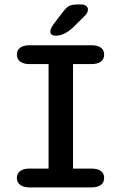

<svg xmlns="http://www.w3.org/2000/svg" viewBox="-20 -816 510 836"><path d="M109 0Q82.5 0 68 -10.8Q53.5 -21.5 53.5 -41Q53.5 -61 68 -71.5Q82.5 -82 109 -82H191.5V-537H109Q82.5 -537 68 -547.8Q53.5 -558.5 53.5 -578.5Q53.5 -598 68 -608.5Q82.5 -619 109 -619H378Q405 -619 419.2 -608.5Q433.5 -598 433.5 -578.5Q433.5 -558.5 419.2 -547.8Q405 -537 378 -537H298V-82H378Q405 -82 419.2 -71.5Q433.5 -61 433.5 -41Q433.5 -21.5 419.2 -10.8Q405 0 378 0ZM221 -660.5Q212 -660.5 205.5 -665.2Q199 -670 199 -679Q199 -691.5 216 -714.5L250.5 -759.5Q266.5 -781 279 -788.8Q291.5 -796.5 316 -796.5H333.5Q347 -796.5 355 -790.2Q363 -784 363 -774Q363 -760 347 -745L295 -693.5Q275.5 -676.5 257.8 -668.5Q240 -660.5 221 -660.5Z"/></svg>

Font: Sono Medium
Style: Regular
Weight: 500
Designer: Tyler Finck
Foundry: Tyler Finck
Version: Version 2.112